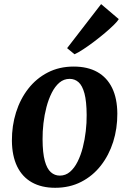

<svg xmlns="http://www.w3.org/2000/svg" viewBox="-20 -888 620 921"><path d="M333.3 -568.7Q400.2 -568.7 446.7 -542.7Q493.1 -516.7 517.8 -466.3Q542.4 -415.8 542.8 -342.8Q543.1 -271.6 522.9 -207.5Q502.6 -143.4 463.8 -93.8Q425.1 -44.2 369.6 -15.7Q314.2 12.8 244.5 12.8Q179.3 12.8 133 -13.2Q86.7 -39.3 62.2 -89.7Q37.8 -140.2 37.1 -212.6Q36.7 -284.6 56.9 -348.9Q77.1 -413.2 115.7 -462.6Q154.3 -512.1 209.4 -540.4Q264.4 -568.7 333.3 -568.7ZM314.1 -509.7Q286.2 -509.7 264.9 -491.6Q243.7 -473.4 228.3 -442.9Q212.9 -412.4 202.9 -374.5Q193 -336.7 188.4 -296.5Q183.8 -256.4 184.2 -219.6Q184.5 -154.5 194.9 -116.4Q205.3 -78.3 223.9 -62Q242.4 -45.6 266.8 -45.6Q294.5 -45.6 315.6 -63.6Q336.7 -81.6 352 -112.1Q367.4 -142.6 377.1 -180.6Q386.8 -218.6 391.4 -258.8Q396.1 -299.1 395.7 -336.4Q395.3 -401.9 385.2 -439.7Q375 -477.5 356.9 -493.6Q338.8 -509.7 314.1 -509.7ZM301.9 -657 465 -868.3 549.7 -796.3Q544.2 -786.4 526.5 -768.9Q508.7 -751.3 483.8 -730.2Q458.9 -709.2 431.7 -688.6Q404.6 -668.1 379.7 -651.8Q354.9 -635.4 337.5 -627.7Z"/></svg>

Font: Merriweather Light
Style: Italic
Weight: 300
Italic angle: -7.8°
Designer: Eben Sorkin
Foundry: Eben Sorkin
Version: Version 2.101